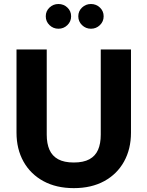

<svg xmlns="http://www.w3.org/2000/svg" viewBox="-20 -947 750 977"><path d="M492.7 -695.3V-261.7Q492.7 -216.3 479 -184.8Q465.3 -153.3 435.1 -136.7Q404.8 -120.1 355.5 -120.1Q306.2 -120.1 275.9 -136.7Q245.6 -153.3 231.7 -184.8Q217.8 -216.3 217.8 -261.7V-695.3H64V-272Q64 -188.5 99.6 -124.8Q135.3 -61 200.7 -25.4Q266.1 10.3 355.5 10.3Q445.3 10.3 510.5 -25.4Q575.7 -61 611.1 -124.8Q646.5 -188.5 646.5 -272V-695.3ZM378.4 -864.1Q378.4 -837.6 397.4 -819.2Q416.4 -800.8 442.9 -800.8Q469.4 -800.8 488.4 -819.2Q507.4 -837.6 507.4 -864.1Q507.4 -890.6 488.4 -908.6Q469.4 -926.6 442.9 -926.6Q416.4 -926.6 397.4 -908.6Q378.4 -890.6 378.4 -864.1ZM212.9 -864.1Q212.9 -837.6 231.9 -819.2Q250.9 -800.8 277.4 -800.8Q303.9 -800.8 322.9 -819.2Q341.9 -837.6 341.9 -864.1Q341.9 -890.6 322.9 -908.6Q303.9 -926.6 277.4 -926.6Q250.9 -926.6 231.9 -908.6Q212.9 -890.6 212.9 -864.1Z"/></svg>

Font: Estedad-VF-FD Black
Style: Regular
Weight: 900
Designer: Amin Abedi
Version: Version 4.000